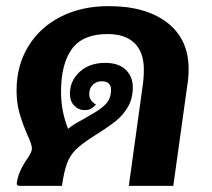

<svg xmlns="http://www.w3.org/2000/svg" viewBox="-20 -606 692 626"><path d="M595 -381Q595 -354 591 -330L545 0H400L445 -325Q449 -352 449 -379Q449 -436 418.5 -465.5Q388 -495 331 -495Q250 -495 214.5 -446.5Q179 -398 179 -306Q179 -243 202 -186Q218 -200 251 -217Q255 -219 260.5 -222.5Q266 -226 273 -230Q310 -250 326 -268Q342 -286 342 -313Q342 -341 312 -341Q294 -341 282.5 -329.5Q271 -318 271 -299Q271 -278 293 -265Q283 -255 276 -251Q269 -247 255 -247Q236 -247 222 -261.5Q208 -276 208 -300Q208 -343 240 -372Q272 -401 323 -401Q367 -401 390 -378.5Q413 -356 413 -322Q413 -285 397.5 -258Q382 -231 357 -211Q332 -191 287 -163Q246 -137 227 -118Q208 -99 198.5 -73.5Q189 -48 182 0H45Q40 0 37 -2Q34 -4 35 -11Q40 -47 68 -87Q75 -97 79.5 -106Q84 -115 84 -122Q84 -135 69 -167Q53 -204 43.5 -237.5Q34 -271 34 -311Q34 -392 72 -454.5Q110 -517 178 -551.5Q246 -586 334 -586Q456 -586 525.5 -532Q595 -478 595 -381Z"/></svg>

Font: Krub
Style: Bold Italic
Weight: 700
Italic angle: -8°
Designer: Ekaluck Peanpanawate
Foundry: Cadson Demak Co.,Ltd.
Version: Version 1.000; ttfautohint (v1.6)